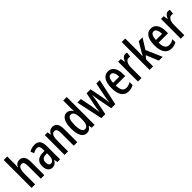

<svg xmlns="http://www.w3.org/2000/svg" viewBox="342 -2226 3702 3702"><g transform="rotate(-45 2192.5 -375.0)"><path d="M158 -559V-760H62V0H158V-274C158 -405 183 -464 250 -464C295 -464 313 -428 313 -341V0H409V-363C409 -484 366 -550 273 -550C221 -550 178 -521 157 -469H151C156 -496 158 -527 158 -559Z M692 -550C636 -550 585 -536 541 -509L570 -437C610 -460 644 -472 674 -472C723 -472 743 -436 743 -361V-330L680 -327C566 -322 501 -262 501 -153C501 -68 538 10 623 10C682 10 720 -18 750 -74H752L767 0H839V-362C839 -483 794 -550 692 -550ZM699 -260 744 -263V-209C744 -121 711 -67 659 -67C621 -67 599 -95 599 -156C599 -222 631 -256 699 -260Z M1173 -550C1120 -550 1077 -521 1054 -468H1048L1037 -540H961V0H1057V-274C1057 -410 1082 -465 1148 -465C1194 -465 1212 -423 1212 -341V0H1308V-363C1308 -488 1261 -550 1173 -550Z M1567 10C1619 10 1654 -15 1684 -65H1690L1703 0H1780V-760H1684V-550C1684 -529 1685 -504 1687 -471H1683C1656 -523 1613 -550 1563 -550C1464 -550 1408 -448 1408 -270C1408 -90 1463 10 1567 10ZM1592 -71C1533 -71 1506 -138 1506 -270C1506 -397 1532 -466 1590 -466C1655 -466 1684 -407 1684 -278V-248C1684 -128 1653 -71 1592 -71Z M2175 -310 2233 0H2344L2461 -540H2368L2308 -242C2298 -192 2292 -147 2290 -114H2286C2278 -181 2269 -239 2260 -282L2210 -540H2102L2050 -284C2037 -219 2030 -163 2024 -114H2021C2014 -172 2004 -234 1994 -289L1945 -540H1849L1964 0H2073L2135 -311C2142 -347 2148 -394 2154 -436H2157C2162 -397 2168 -350 2175 -310Z M2691 -549C2573 -549 2511 -449 2511 -267C2511 -106 2567 10 2708 10C2757 10 2801 -1 2840 -25V-108C2798 -81 2761 -70 2720 -70C2643 -70 2607 -128 2605 -248H2862V-309C2862 -447 2805 -549 2691 -549ZM2691 -472C2746 -472 2773 -406 2773 -321H2606C2610 -425 2640 -472 2691 -472Z M3162 -550C3114 -550 3077 -508 3055 -449H3050L3036 -540H2962V0H3058V-280C3057 -379 3096 -450 3154 -450C3170 -450 3184 -448 3196 -443L3208 -543C3191 -548 3177 -550 3162 -550Z M3375 -397V-760H3279V0H3375V-192L3428 -253L3532 0H3636L3494 -328L3627 -540H3524L3409 -347C3397 -328 3385 -306 3373 -282H3370C3373 -319 3375 -357 3375 -397Z M3859 -549C3741 -549 3679 -449 3679 -267C3679 -106 3735 10 3876 10C3925 10 3969 -1 4008 -25V-108C3966 -81 3929 -70 3888 -70C3811 -70 3775 -128 3773 -248H4030V-309C4030 -447 3973 -549 3859 -549ZM3859 -472C3914 -472 3941 -406 3941 -321H3774C3778 -425 3808 -472 3859 -472Z M4330 -550C4282 -550 4245 -508 4223 -449H4218L4204 -540H4130V0H4226V-280C4225 -379 4264 -450 4322 -450C4338 -450 4352 -448 4364 -443L4376 -543C4359 -548 4345 -550 4330 -550Z"/></g></svg>

Font: Noto Sans Myanmar UI ExtraCondensed Medium
Style: Regular
Weight: 500
Width: 2
Designer: Monotype Design Team
Foundry: Monotype Imaging Inc.
Version: Version 2.103